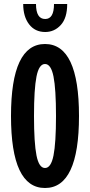

<svg xmlns="http://www.w3.org/2000/svg" viewBox="-20 -930 450 960"><path d="M375 -350Q375 10 205 10Q35 10 35 -350Q35 -710 205 -710Q375 -710 375 -350ZM162.5 -152.5Q175 -90 205 -90Q235 -90 247.5 -152.5Q260 -215 260 -350Q260 -485 247.5 -547.5Q235 -610 205 -610Q175 -610 162.5 -547.5Q150 -485 150 -350Q150 -215 162.5 -152.5ZM316 -910Q316 -840 284 -805Q252 -770 206 -770Q155 -770 125.5 -808.5Q96 -847 96 -910H160Q160 -835 206 -835Q250 -835 250 -910Z"/></svg>

Font: Gully ECD Medium
Style: Regular
Weight: 500
Width: 2
Designer: jaikishan Patel
Foundry: MagicType
Version: Version 1.000;Glyphs 3.2 (3242)